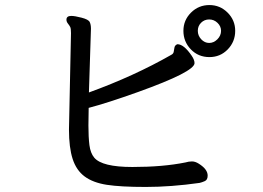

<svg xmlns="http://www.w3.org/2000/svg" viewBox="-20 -742 1040 760"><path d="M855 -620Q855 -638 841 -651.5Q827 -665 808 -665Q789 -665 776 -652Q763 -639 763 -620Q763 -601 776.5 -586.5Q790 -572 808 -572Q826 -572 840.5 -586.5Q855 -601 855 -620ZM253 -229 261 -611Q261 -629 258 -635Q255 -641 249 -648.5Q243 -656 243 -664Q243 -679 262 -679Q276 -679 303 -672Q330 -665 335 -655Q340 -645 340 -628L332 -376Q511 -441 658 -525Q666 -529 667.5 -536.5Q669 -544 670.5 -553.5Q672 -563 682 -567Q708 -567 739 -521Q750 -505 750 -492Q750 -458 527 -378Q404 -334 331 -315L330 -245Q330 -199 334 -167.5Q338 -136 353 -118Q384 -81 504 -81Q625 -81 714 -99Q727 -103 740 -103Q753 -103 767 -94Q802 -72 802 -47Q802 -30 790.5 -25Q779 -20 770 -18Q657 -2 557 -2Q457 -2 402.5 -10.5Q348 -19 315 -43.5Q282 -68 267.5 -113Q253 -158 253 -229ZM809 -516Q765 -516 735.5 -546.5Q706 -577 706 -620Q706 -662 736 -692Q766 -722 809 -722Q851 -722 881 -692Q911 -662 911 -620Q911 -577 881.5 -546.5Q852 -516 809 -516Z"/></svg>

Font: LXGW WenKai Medium
Style: Regular
Weight: 500
Designer: LXGW / Fontworks Inc.
Foundry: LXGW / Fontworks Inc.
Version: Version 1.501; October 10, 2024